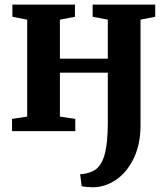

<svg xmlns="http://www.w3.org/2000/svg" viewBox="-20 -567 716 830"><path d="M333 238 326.5 186Q338 186 353.5 182.5Q369 179 382 172.5Q416 156 431 105.8Q446 55.5 446 -37V-253H239V-63L305.5 -53V0H32V-53L97.5 -63V-482L33.5 -494.5V-547H304V-494.5L239 -482V-313.5H446V-482L380.5 -494.5V-547H651V-494.5L587.5 -482V-25Q587.5 56.5 558.2 117.2Q529 178 481.5 210.2Q434 242.5 381.5 242.5Q369.5 242.5 355.5 241.2Q341.5 240 333 238Z"/></svg>

Font: Merriweather Text
Style: Bold
Weight: 700
Designer: Eben Sorkin
Foundry: Eben Sorkin
Version: Version 2.100